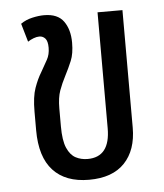

<svg xmlns="http://www.w3.org/2000/svg" viewBox="-45 -595 551 645"><g transform="rotate(-5 230.0 -272.0)"><path d="M230 10Q151 10 109 -35.5Q67 -81 67 -171V-234Q67 -284 77.5 -313.5Q88 -343 101 -364Q114 -387 123.5 -404Q133 -421 133 -444Q133 -466 125 -475Q117 -484 105 -484Q96 -484 85.5 -480Q75 -476 66 -470L48 -532Q65 -544 87 -549Q109 -554 127 -554Q173 -554 193 -526Q213 -498 213 -454Q213 -417 203 -393Q193 -369 181 -346Q168 -321 159.5 -297.5Q151 -274 151 -237V-177Q151 -129 162 -104Q173 -79 191 -69.5Q209 -60 231 -60Q307 -60 307 -157V-548H391V-152Q391 -76 350 -33Q309 10 230 10Z"/></g></svg>

Font: Noto Sans Thai Cond
Style: Regular
Weight: 400
Width: 3
Designer: Monotype Design Team
Foundry: Monotype Imaging Inc.
Version: Version 2.002; ttfautohint (v1.8.4.7-5d5b)